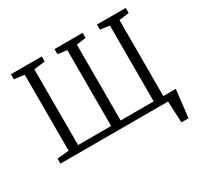

<svg xmlns="http://www.w3.org/2000/svg" viewBox="-185 -980 1456 1396"><g transform="rotate(-30 542.5 -281.5)"><path d="M959 180Q958 157.5 957 135Q956 112.5 955 90Q954 67.5 953 45Q952 22.5 951 0L901 -51.5H1045.5Q1043 -28.5 1040.2 -5.5Q1037.5 17.5 1035 40.8Q1032.5 64 1029.8 87.2Q1027 110.5 1024.2 133.8Q1021.5 157 1018.5 180ZM47.5 0V-42.5L146 -51.5V-689.5L60.5 -700.5V-743H319.5V-700.5L226 -688.5V-53H503.5V-689.5L426.5 -700.5V-743H662.5V-700.5L583.5 -689.5V-53H861V-689.5L783 -700.5V-743H1024.5V-700.5L941 -689.5V-52.5L1037.5 -42.5V0Z"/></g></svg>

Font: Merriweather 20pt Light
Style: Regular
Weight: 300
Version: Version 2.100